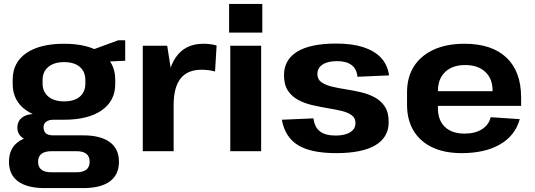

<svg xmlns="http://www.w3.org/2000/svg" viewBox="-20 -774 2740 983"><path d="M308 -161Q184 -161 114.5 -209Q45 -257 45 -344V-366Q45 -454 114.5 -502Q184 -550 308 -550Q431 -550 500.5 -502Q570 -454 570 -366V-344Q570 -257 500.5 -209Q431 -161 308 -161ZM209 189Q120 189 73 155Q26 121 26 54Q26 -12 71.5 -46.5Q117 -81 208 -81H406Q495 -81 542 -46.5Q589 -12 589 54Q589 121 542 155Q495 189 406 189ZM371 108Q439 108 439 54Q439 0 371 0H245Q175 0 175 54Q175 109 245 108ZM163 -50Q120 -50 94.5 -69Q69 -88 69 -120Q69 -154 93.5 -172.5Q118 -191 163 -191H308V-161H254Q230 -161 216 -150.5Q202 -140 203 -120Q204 -100 216 -90.5Q228 -81 253 -81H308V-50ZM308 -255Q360 -255 388.5 -279Q417 -303 417 -347V-364Q417 -407 388.5 -431.5Q360 -456 308 -456Q257 -456 227.5 -431.5Q198 -407 198 -364V-347Q198 -304 227.5 -279.5Q257 -255 308 -255ZM425 -509 586 -568H621V-463L425 -454Z M711 -540H836L869 -330V0H711ZM832 -276Q832 -411 880 -480.5Q928 -550 1021 -550Q1038 -550 1055 -548Q1072 -546 1089 -541L1081 -408Q1048 -417 1012 -417Q940 -417 904.5 -372Q869 -327 869 -236Z M1317 -540V0H1159V-540ZM1323 -754V-607H1153V-754Z M1701 10Q1572 10 1505.5 -31Q1439 -72 1423 -161L1585 -168Q1590 -123 1618 -101.5Q1646 -80 1698 -80Q1746 -80 1773 -97Q1800 -114 1800 -144Q1800 -170 1780 -184.5Q1760 -199 1727.5 -206.5Q1695 -214 1656 -220.5Q1617 -227 1578 -236Q1539 -245 1506.5 -262.5Q1474 -280 1454 -310Q1434 -340 1434 -389Q1434 -468 1501.5 -509.5Q1569 -551 1701 -551Q1783 -551 1840 -532.5Q1897 -514 1930.5 -478.5Q1964 -443 1972 -388L1810 -381Q1807 -420 1780.5 -440.5Q1754 -461 1706 -461Q1658 -461 1631.5 -443.5Q1605 -426 1605 -395Q1605 -368 1625 -353.5Q1645 -339 1677.5 -331Q1710 -323 1749 -317Q1788 -311 1827 -302Q1866 -293 1898.5 -275.5Q1931 -258 1950.5 -228Q1970 -198 1970 -149Q1970 -71 1902 -30.5Q1834 10 1701 10Z M2344 10Q2256 10 2193.5 -19.5Q2131 -49 2097.5 -104.5Q2064 -160 2064 -238V-302Q2064 -379 2099.5 -434.5Q2135 -490 2201 -520Q2267 -550 2358 -550Q2498 -550 2573 -479Q2648 -408 2648 -275V-232H2193V-307H2524L2502 -279V-310Q2502 -371 2464.5 -406Q2427 -441 2362 -441Q2296 -441 2259 -405.5Q2222 -370 2222 -308V-221Q2222 -158 2258 -124Q2294 -90 2358 -90Q2413 -90 2448 -112.5Q2483 -135 2492 -174L2641 -164Q2618 -80 2540.5 -35Q2463 10 2344 10Z"/></svg>

Font: Pathway Extreme 28pt
Style: Bold
Weight: 700
Designer: Eduardo Rodriguez Tunni
Foundry: Eduardo Rodriguez Tunni
Version: Version 1.001;gftools[0.9.26]